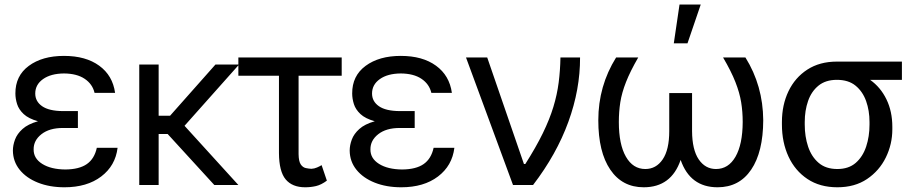

<svg xmlns="http://www.w3.org/2000/svg" viewBox="-20 -792 3924 822"><path d="M313.5 -284.2V-244.1H249Q191.4 -244.1 157.5 -217.5Q123.5 -190.9 124 -152.3Q123.5 -113.8 160.9 -90.3Q198.2 -66.9 259.8 -66.4Q319.3 -66.9 351.8 -89.6Q384.3 -112.3 394.5 -159.2H483.4Q474.1 -82.5 413.3 -36.4Q352.5 9.8 255.9 9.8Q192.4 9.8 142.6 -10Q92.8 -29.8 64.2 -65.2Q35.6 -100.6 35.2 -147.5Q35.2 -169.9 44.2 -194.3Q53.2 -218.8 76.4 -239.7Q99.6 -260.7 142.6 -272.9Q102.1 -284.2 81.3 -303.7Q60.5 -323.2 53.2 -346.4Q45.9 -369.6 45.9 -391.6Q45.4 -467.3 103.3 -510Q161.1 -552.7 253.9 -552.7Q347.2 -552.7 404.8 -510.7Q462.4 -468.8 472.7 -394.5H384.8Q376 -432.1 342.5 -454.6Q309.1 -477.1 253.9 -477.5Q197.8 -477.1 164.3 -453.4Q130.9 -429.7 130.9 -391.6Q130.9 -357.9 160.2 -337.4Q189.5 -316.9 249 -316.4H313.5Z M659.2 -515.6V-296.4H708L902.3 -515.6H1003.4L770 -253.4L1000.5 0H897.5L697.8 -218.3H659.2V0H576.2V-515.6Z M1442.9 -545.9V-467.8H1258.3V-131.8Q1258.8 -101.1 1267.6 -88.1Q1276.4 -75.2 1289.1 -72.5Q1301.8 -69.8 1313 -69.3Q1325.7 -69.8 1337.4 -75Q1349.1 -80.1 1356.9 -85L1379.4 -18.6Q1355 -0.5 1332.8 4.6Q1310.5 9.8 1286.6 9.8Q1231.4 9.8 1203.1 -23.9Q1174.8 -57.6 1174.3 -136.7V-467.8H1000.5V-545.9Z M1755.4 -284.2V-244.1H1690.9Q1633.3 -244.1 1599.4 -217.5Q1565.4 -190.9 1565.9 -152.3Q1565.4 -113.8 1602.8 -90.3Q1640.1 -66.9 1701.7 -66.4Q1761.2 -66.9 1793.7 -89.6Q1826.2 -112.3 1836.4 -159.2H1925.3Q1916 -82.5 1855.2 -36.4Q1794.4 9.8 1697.8 9.8Q1634.3 9.8 1584.5 -10Q1534.7 -29.8 1506.1 -65.2Q1477.5 -100.6 1477.1 -147.5Q1477.1 -169.9 1486.1 -194.3Q1495.1 -218.8 1518.3 -239.7Q1541.5 -260.7 1584.5 -272.9Q1543.9 -284.2 1523.2 -303.7Q1502.4 -323.2 1495.1 -346.4Q1487.8 -369.6 1487.8 -391.6Q1487.3 -467.3 1545.2 -510Q1603 -552.7 1695.8 -552.7Q1789.1 -552.7 1846.7 -510.7Q1904.3 -468.8 1914.6 -394.5H1826.7Q1817.9 -432.1 1784.4 -454.6Q1751 -477.1 1695.8 -477.5Q1639.6 -477.1 1606.2 -453.4Q1572.8 -429.7 1572.8 -391.6Q1572.8 -357.9 1602.1 -337.4Q1631.3 -316.9 1690.9 -316.4H1755.4Z M2176.3 0 1975.1 -545.9H2065.9L2223.1 -89.8H2229Q2274.9 -162.1 2304 -221.7Q2333 -281.2 2349.1 -334.2Q2365.2 -387.2 2371.8 -438.7Q2378.4 -490.2 2379.4 -545.9H2463.4Q2463.9 -409.2 2413.3 -270.3Q2362.8 -131.3 2262.2 0Z M2617.7 -545.9H2712.4Q2678.2 -486.8 2660.2 -440.9Q2642.1 -395 2635.7 -354.2Q2629.4 -313.5 2629.4 -269.5Q2629.4 -173.8 2659.7 -121.1Q2689.9 -68.4 2742.7 -68.4Q2789.1 -68.4 2817.1 -109.6Q2845.2 -150.9 2845.2 -230.5V-393.6H2942.9V-230.5Q2943.4 -150.9 2971.4 -109.6Q2999.5 -68.4 3045.4 -68.4Q3098.6 -68.4 3128.9 -121.1Q3159.2 -173.8 3159.7 -269.5Q3159.7 -313.5 3153.1 -354.2Q3146.5 -395 3128.4 -440.9Q3110.4 -486.8 3075.7 -545.9H3171.4Q3246.6 -425.3 3247.6 -277.3Q3247.1 -141.1 3196 -65.7Q3145 9.8 3052.2 9.8Q2934.6 9.8 2894 -107.4Q2854 9.8 2735.8 9.8Q2644 9.8 2592.8 -65.7Q2541.5 -141.1 2541.5 -277.3Q2541.5 -423.8 2617.7 -545.9ZM2864.7 -606.4 2889.2 -772.5H2980L2923.3 -606.4Z M3327.6 -258.8V-269.5Q3327.6 -342.8 3355.7 -401.4Q3383.8 -460 3436.5 -494.1Q3489.3 -528.3 3563 -528.3H3841.3V-450.2H3705.1Q3750 -418.5 3775.1 -366.7Q3800.3 -314.9 3800.3 -249V-238.3Q3800.3 -174.8 3772.5 -117.9Q3744.6 -61 3692.1 -25.6Q3639.6 9.8 3564.9 9.8Q3490.2 9.8 3437 -25.6Q3383.8 -61 3355.7 -121.8Q3327.6 -182.6 3327.6 -258.8ZM3425.3 -269.5V-258.8Q3425.3 -207.5 3439.7 -164.3Q3454.1 -121.1 3484.9 -94.7Q3515.6 -68.4 3564.9 -68.4Q3613.3 -68.4 3643.6 -94.7Q3673.8 -121.1 3688.2 -164.3Q3702.6 -207.5 3702.6 -258.8V-269.5Q3702.6 -318.4 3688 -359.4Q3673.3 -400.4 3642.8 -425.3Q3612.3 -450.2 3563 -450.2Q3514.6 -450.2 3484.1 -425.3Q3453.6 -400.4 3439.5 -359.4Q3425.3 -318.4 3425.3 -269.5Z"/></svg>

Font: Inter Display
Style: Regular
Weight: 400
Designer: Rasmus Andersson
Foundry: rsms
Version: Version 4.000;git-37864ae